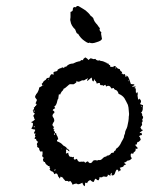

<svg xmlns="http://www.w3.org/2000/svg" viewBox="-20 -674 516 659"><path d="M100 -264Q97 -266 97 -270L96 -273L94 -276Q96 -280 100 -284Q93 -287 94 -294Q93 -293 92 -293Q92 -294 93 -295Q94 -296 94 -297L96 -299Q98 -301 96 -306H100V-309L103 -311L105 -314Q107 -317 102 -319V-320Q103 -321 103.5 -322.5Q104 -324 105 -326.5Q106 -329 107 -331L101 -339Q100 -342 101 -345L103 -348Q104 -349 104 -351Q109 -354 114 -369V-373Q116 -374 120 -376.5Q124 -379 126 -380L123 -386L127 -390L129 -394Q134 -399 137 -400Q140 -408 149 -407L151 -412L154 -417Q158 -422 163 -417Q164 -418 164 -421L163 -425Q164 -426 167 -428L172 -429Q178 -430 178 -435L183 -438L187 -440H190L193 -443L196 -442L199 -441Q201 -441 202 -445H207Q216 -456 231 -456Q232 -456 242 -461Q252 -464 255 -464Q259 -470 265 -467Q265 -472 268 -473L270 -475L273 -477L279 -473L284 -468L287 -471L291 -474L295 -473L298 -472Q302 -470 307 -472Q313 -464 322 -467Q324 -465 326 -465L332 -464Q339 -462 341 -460Q346 -460 347 -456Q353 -458 354 -451Q356 -452 357.5 -450Q359 -448 359 -444Q367 -446 368 -443L370 -446L371 -448L373 -447H376Q378 -445 378 -444L381 -442L384 -439Q388 -437 391 -437Q392 -430 399 -427V-425L398 -423L400 -421L402 -419Q403 -418 408 -420L409 -418Q410 -417 410 -415Q411 -414 411 -410H413Q414 -411 414 -415Q416 -413 418 -412L420 -410Q424 -402 429 -386Q431 -386 433 -385H438Q445 -383 438 -380Q433 -378 435 -375L439 -377H444Q449 -377 441 -372L444 -371L446 -370Q446 -357 447 -353L448 -355Q450 -357 451 -358Q454 -354 452 -346Q452 -343 454 -333Q456 -332 457 -333L458 -335L459 -336Q459 -334 460 -333Q464 -332 464 -324L462 -320Q460 -318 462 -316L471 -313L470 -306V-299Q468 -289 464 -288Q469 -284 468 -277Q472 -274 471 -270L470 -267L468 -263Q472 -258 466 -252Q469 -249 467 -244L464 -240L462 -236L464 -233L465 -231Q466 -228 471 -228L468 -225L465 -223Q460 -220 459 -217Q461 -218 466 -218V-216L467 -214Q468 -212 466 -210Q462 -211 457 -206Q460 -205 461 -201L462 -198L463 -194L456 -187Q453 -188 451 -185L450 -181L449 -178Q445 -178 444 -177Q445 -176 447 -172L451 -169L452 -166V-164Q450 -162 449 -163Q448 -163 446 -165Q446 -156 443 -154L440 -152Q438 -150 437 -146Q430 -149 429 -145Q428 -144 429 -136L430 -135L431 -133Q433 -131 432 -130Q425 -122 418 -123L416 -121L413 -119Q410 -116 407 -117Q406 -112 413 -111L411 -109L408 -108Q404 -106 403 -102L391 -98Q398 -88 390 -88L389 -87V-86Q388 -84 387 -85Q386 -92 381 -92Q378 -89 377 -86L374 -78Q371 -71 364 -72Q362 -74 364 -81Q357 -77 360 -72Q358 -70 350 -75Q351 -69 345 -67L339 -68H333Q332 -64 321 -66Q323 -63 318 -55L315 -56H313Q309 -63 306 -59L304 -55L302 -50Q298 -48 290 -56Q281 -53 279 -45Q273 -49 272 -45V-41L271 -36Q270 -34 268 -36Q267 -37 267 -38Q263 -42 263 -47Q250 -40 246 -42L245 -43L242 -44Q237 -44 229 -40L227 -45L224 -50Q221 -55 216 -50Q214 -53 211 -53H204L202 -56L200 -58L197 -61V-63L196 -64Q189 -68 188 -68L187 -65L186 -63L185 -61Q183 -65 182 -66L180 -68L179 -71Q176 -83 166 -76Q164 -84 160 -85L155 -87Q150 -92 150 -92Q153 -96 152 -97L150 -99V-104H146Q144 -104 143 -107Q137 -109 134 -118Q130 -117 128 -123Q126 -129 131 -132Q124 -135 125 -142L126 -144V-148Q127 -150 125 -155Q118 -152 117 -156L115 -160L114 -166Q105 -169 108 -175Q104 -180 111 -187Q103 -191 104 -198Q98 -195 99 -199L100 -203L102 -206Q99 -208 100 -210L101 -213L102 -216Q98 -215 97 -216Q96 -217 97 -219L99 -223L101 -228L98 -230H94Q88 -232 87 -234Q90 -235 92 -241L93 -246V-251Q91 -253 90 -253L88 -254L86 -255Q92 -256 100 -264ZM160 -247Q160 -241 166 -238Q163 -236 163 -233Q163 -230 167 -229L166 -228L165 -227Q164 -226 165 -224Q171 -222 168 -218L171 -217L173 -216Q173 -211 177 -206Q180 -198 180 -196Q174 -194 176 -189Q189 -184 194 -178L198 -174L202 -172Q208 -169 209 -165L212 -163L215 -161Q217 -159 219 -155Q216 -154 213 -158Q211 -162 206 -160Q207 -158 207 -154V-151L206 -149Q206 -145 214 -150Q215 -142 217.5 -138.5Q220 -135 225 -136Q228 -133 234 -136Q232 -129 234.5 -127Q237 -125 244 -129Q248 -116 258 -119H263Q266 -118 268 -120L271 -117L273 -115L275 -117L278 -119Q280 -121 283 -119Q283 -118 285 -116L287 -115L288 -114Q296 -114 299 -122Q306 -126 313 -123L319 -125Q324 -123 330 -128L335 -133L340 -136Q346 -136 347 -140Q354 -139 360 -146Q361 -150 370 -150Q372 -154 372 -155L375 -157Q378 -158 378 -163Q390 -170 397 -187L401 -194L405 -202Q405 -208 409 -216Q409 -222 412 -228L415 -234L417 -240Q422 -260 422 -274Q424 -282 422 -294L421 -305L419 -314L413 -326L407 -337Q400 -347 387 -352Q385 -360 380 -364L375 -366Q371 -368 370 -372H368L366 -371Q364 -369 362 -371Q356 -384 344 -377L342 -383Q338 -382 334 -379Q332 -382 331 -382H329L327 -381Q325 -382 323 -384V-388Q322 -391 312 -387Q311 -393 308 -396L306 -397L304 -403Q303 -397 300 -394Q295 -399 296 -401V-403Q296 -404 294 -408L287 -402L280 -396Q278 -398 280 -401L281 -403L282 -406L279 -404L275 -402Q272 -400 268 -398Q265 -399 261 -398L255 -395Q247 -391 242 -397Q244 -391 239 -389L235 -386L230 -384Q227 -387 224 -384Q221 -388 213 -380L206 -374Q202 -370 199 -370L196 -364L192 -360Q187 -353 187 -350H182L181 -343L180 -335Q178 -334 177 -329L175 -321Q172 -311 166 -308Q170 -304 169 -302Q169 -300 166 -302L165 -300L163 -299Q161 -297 161 -295Q169 -292 166 -286Q161 -284 160 -276L162 -272L165 -267Q167 -261 166 -258Q162 -252 160 -247ZM222 -601Q220 -606 222 -615V-633Q228 -635 229 -637L230 -641V-644Q232 -652 240 -649Q245 -657 253 -651Q258 -648 265.5 -643.5Q273 -639 274 -638Q286 -628 291 -620Q296 -617 300 -612L302 -606L305 -600Q309 -594 314 -589L318 -583L323 -577Q319 -570 328 -563Q326 -558 328 -552L329 -546L330 -541Q329 -534 311 -529Q295 -523 287 -528Q285 -523 271 -533Q257 -542 248 -558Q244 -558 242 -563L240 -568L238 -573Q224 -586 222 -601ZM168 -216V-218L166 -215Q164 -213 166 -211Q169 -212 169 -214ZM166 -89Q168 -88 169 -89Q170 -90 170 -90Q170 -92 171 -92Q168 -94 166 -89ZM94 -293H95L97 -292Q98 -290 100 -292Q98 -294 98 -295ZM378 -441V-443L377 -442H376Q374 -440 375 -439Q376 -439 378 -441ZM101 -237 100 -238 99 -239 98 -241 95 -238Q99 -238 101 -237ZM466 -308Q468 -310 466 -311L464 -309Q464 -308 466 -308ZM420 -395 422 -397Q421 -398 420 -398Q418 -396 420 -395ZM147 -399V-402L146 -404Q145 -400 147 -399ZM408 -409Q409 -410 411 -410Q408 -410 408 -409ZM192 -165V-163L191 -161Q194 -163 192 -165ZM130 -381V-383Q129 -383 129 -382Q129 -381 130 -381ZM360 -146Q360 -144 359 -143Q361 -145 360 -146ZM349 -383H348Q348 -382 350 -382ZM398 -420V-423L397 -422Q397 -421 398 -420ZM417 -408 419 -410Z"/></svg>

Font: Kom-post
Style: Regular
Weight: 400
Designer: @guaschetti
Foundry: guaschetti
Version: Version 1.00 December 6, 2021, initial release